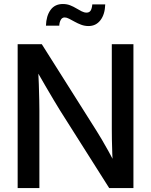

<svg xmlns="http://www.w3.org/2000/svg" viewBox="-20 -951 764 971"><path d="M69.3 0V-727.5H191.4L468.3 -289.1Q479 -272.5 494.9 -245.4Q510.7 -218.3 528.6 -186.3Q546.4 -154.3 563 -122.1L551.3 -103Q549.3 -134.3 547.9 -172.4Q546.4 -210.4 545.9 -244.9Q545.4 -279.3 545.4 -298.8V-727.5H654.8V0H532.2L284.2 -391.6Q271 -413.1 252.2 -444.3Q233.4 -475.6 209.2 -517.3Q185.1 -559.1 155.8 -609.9L171.9 -626.5Q174.8 -571.3 176.3 -525.6Q177.7 -480 178.5 -446Q179.2 -412.1 179.2 -392.6V0ZM427.7 -819.3Q408.2 -819.3 390.6 -825.9Q373 -832.5 357.7 -841.1Q342.3 -849.6 329.6 -856.2Q316.9 -862.8 307.1 -862.8Q293.9 -862.8 287.1 -850.1Q280.3 -837.4 279.8 -821.3H212.4Q213.9 -870.6 235.6 -900.6Q257.3 -930.7 297.9 -930.7Q318.4 -930.7 335 -924.1Q351.6 -917.5 365.7 -908.9Q379.9 -900.4 392.8 -893.8Q405.8 -887.2 418 -887.2Q431.6 -887.2 438.2 -897.2Q444.8 -907.2 446.8 -928.7H512.2Q510.7 -878.4 488 -848.9Q465.3 -819.3 427.7 -819.3Z"/></svg>

Font: Inter 28pt Medium
Style: Regular
Weight: 500
Designer: Rasmus Andersson
Foundry: rsms
Version: Version 4.001;git-66647c0bb